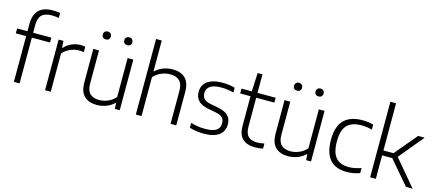

<svg xmlns="http://www.w3.org/2000/svg" viewBox="-57 -1396 4500 1984"><g transform="rotate(15 2193.0 -404.0)"><path d="M181.5 -622.5V-541.5H376V-489.5H181.5V0H120.5V-489.5H10V-541.5H120.5V-618.5Q120.5 -818 320.5 -818Q357.5 -818 397.5 -811.5V-758Q359.5 -765 324 -765Q250.5 -765 216 -732Q181.5 -699 181.5 -622.5Z M454 -541.5H505.5L510.5 -468.5H515.5Q546 -505 593 -525.8Q640 -546.5 689 -546.5Q713.5 -546.5 739 -542V-484Q717 -488 687 -488Q641.5 -488 593.5 -467.2Q545.5 -446.5 515 -407.5V0H454Z M825 -184.5V-541.5H886V-187.5Q886 -112.5 920.8 -79.5Q955.5 -46.5 1018.5 -46.5Q1065.5 -46.5 1112 -66.2Q1158.5 -86 1192 -125V-541.5H1253V0H1201L1196.5 -61.5H1192Q1155 -27 1107.5 -9Q1060 9 1007.5 9Q922 9 873.5 -37.2Q825 -83.5 825 -184.5ZM881 -710.5Q881 -730 892.8 -741.8Q904.5 -753.5 924 -753.5Q943.5 -753.5 955.2 -741.8Q967 -730 967 -710.5Q967 -691.5 955.2 -680.2Q943.5 -669 924 -669Q904.5 -669 892.8 -680.2Q881 -691.5 881 -710.5ZM1111 -710.5Q1111 -730 1122.8 -741.8Q1134.5 -753.5 1154 -753.5Q1173.5 -753.5 1185.2 -741.8Q1197 -730 1197 -710.5Q1197 -691.5 1185.2 -680.2Q1173.5 -669 1154 -669Q1134.5 -669 1122.8 -680.2Q1111 -691.5 1111 -710.5Z M1425 -808H1486V-479H1490Q1526.5 -513.5 1573.8 -531.5Q1621 -549.5 1675.5 -549.5Q1761 -549.5 1809.2 -503.2Q1857.5 -457 1857.5 -355.5V0H1796.5V-353Q1796.5 -428 1761.5 -460.8Q1726.5 -493.5 1662 -493.5Q1613.5 -493.5 1566.5 -474Q1519.5 -454.5 1486 -415.5V0H1425Z M2000 -12.5V-65Q2041.5 -52.5 2078.5 -47.2Q2115.5 -42 2157 -42Q2236.5 -42 2273.2 -67.5Q2310 -93 2310 -142Q2310 -182.5 2288 -204Q2266 -225.5 2211.5 -236L2132.5 -251Q2058.5 -265.5 2024.8 -301.5Q1991 -337.5 1991 -396.5Q1991 -442 2014 -476.2Q2037 -510.5 2085.2 -530Q2133.5 -549.5 2206 -549.5Q2277.5 -549.5 2340 -532V-480Q2304 -490 2273 -494.2Q2242 -498.5 2207 -498.5Q2124.5 -498.5 2087.8 -471.5Q2051 -444.5 2051 -398Q2051 -361 2072.2 -337.8Q2093.5 -314.5 2145.5 -304.5L2224.5 -289.5Q2301 -274.5 2335.5 -240.2Q2370 -206 2370 -146Q2370 -73 2315.5 -31.8Q2261 9.5 2155.5 9.5Q2069.5 9.5 2000 -12.5Z M2786 -54.5V-0.5Q2744.5 9 2700.5 9Q2613 9 2566.8 -35.2Q2520.5 -79.5 2520.5 -172V-489.5H2410V-541.5H2520.5L2530 -740H2581.5V-541.5H2776V-489.5H2581.5V-182Q2581.5 -109 2613.8 -77Q2646 -45 2711.5 -45Q2741.5 -45 2786 -54.5Z M2871 -184.5V-541.5H2932V-187.5Q2932 -112.5 2966.8 -79.5Q3001.5 -46.5 3064.5 -46.5Q3111.5 -46.5 3158 -66.2Q3204.5 -86 3238 -125V-541.5H3299V0H3247L3242.5 -61.5H3238Q3201 -27 3153.5 -9Q3106 9 3053.5 9Q2968 9 2919.5 -37.2Q2871 -83.5 2871 -184.5ZM2927 -710.5Q2927 -730 2938.8 -741.8Q2950.5 -753.5 2970 -753.5Q2989.5 -753.5 3001.2 -741.8Q3013 -730 3013 -710.5Q3013 -691.5 3001.2 -680.2Q2989.5 -669 2970 -669Q2950.5 -669 2938.8 -680.2Q2927 -691.5 2927 -710.5ZM3157 -710.5Q3157 -730 3168.8 -741.8Q3180.5 -753.5 3200 -753.5Q3219.5 -753.5 3231.2 -741.8Q3243 -730 3243 -710.5Q3243 -691.5 3231.2 -680.2Q3219.5 -669 3200 -669Q3180.5 -669 3168.8 -680.2Q3157 -691.5 3157 -710.5Z M3440 -270.5Q3440 -413.5 3506.8 -481.5Q3573.5 -549.5 3703 -549.5Q3768 -549.5 3821 -534V-480Q3764.5 -496 3708 -496Q3638.5 -496 3593.5 -473.2Q3548.5 -450.5 3526 -401.2Q3503.5 -352 3503.5 -272.5Q3503.5 -152 3550 -98.2Q3596.5 -44.5 3690 -44.5Q3749.5 -44.5 3821 -69.5V-15.5Q3753 9.5 3682 9.5Q3440 9.5 3440 -270.5Z M4315 0 4100.5 -251H3992.5V0H3931.5V-808H3992.5V-303.5H4100.5L4300 -541.5H4370L4152 -278L4386 0Z"/></g></svg>

Font: Encode Sans Semi Expanded Light
Style: Regular
Weight: 300
Width: 6
Designer: Multiple Designers
Foundry: Impallari Type
Version: Version 2.000